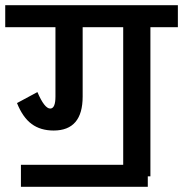

<svg xmlns="http://www.w3.org/2000/svg" viewBox="-30 -674 700 734"><path d="M650 -654V-570H545V0H535V40H50V-44H441V-570H286V-305Q286 -175 175 -175Q125 -175 91 -200Q57 -225 35 -280L113 -322Q140 -259 162 -259Q182 -259 182 -305V-570H-10V-654Z"/></svg>

Font: Biryani DemiBold
Style: Regular
Weight: 600
Designer: Dan Reynolds and Mathieu Réguer
Foundry: Dan Reynolds and Mathieu Réguer
Version: Version 1.003;PS 001.003;hotconv 1.0.70;makeotf.lib2.5.58329